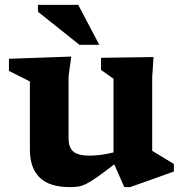

<svg xmlns="http://www.w3.org/2000/svg" viewBox="-20 -752 751 784"><path d="M260 -187.5Q260 -149.5 279.5 -133Q299 -116.5 346.5 -116.5Q368.5 -116.5 393.8 -120Q419 -123.5 443.5 -129.5V-430.5L392.5 -466.5V-516L607 -519L601.5 -437.5V-136Q607.5 -132.5 624.8 -122Q642 -111.5 660.8 -100.2Q679.5 -89 690 -82.5V-51.5L511.5 12H487.5L446.5 -81Q403.5 -47.5 376.8 -28.8Q350 -10 332.2 -1.2Q314.5 7.5 299.5 9.8Q284.5 12 264.5 12Q181.5 12 141.8 -27.2Q102 -66.5 102 -141V-419.5L16.5 -462.5V-512L271 -521L260 -440.5ZM385.5 -569H304.5L135 -704V-732H299.5Z"/></svg>

Font: Newsreader 6pt SemiBold
Style: Regular
Weight: 600
Designer: Hugues Gentile
Foundry: Production Type
Version: Version 1.003; ttfautohint (v1.8.3)